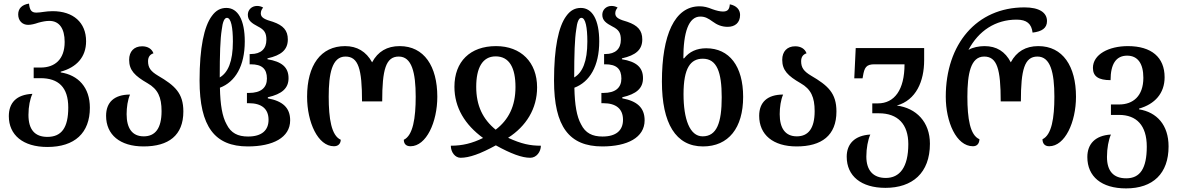

<svg xmlns="http://www.w3.org/2000/svg" viewBox="-20 -803 6552 1066"><path d="M243 13C395 13 479 -65 479 -205C479 -318 414 -386 317 -401V-405C405 -429 458 -486 458 -574C458 -678 387 -741 272 -741C233 -741 208 -733 182 -733C156 -733 145 -745 141 -783C101 -777 81 -755 81 -723C81 -688 104 -665 136 -665C153 -665 173 -670 193 -677C215 -683 235 -687 254 -687C309 -687 339 -645 339 -570C339 -472 283 -428 206 -428H167V-369H205C304 -369 359 -319 359 -206C359 -93 321 -43 243 -43C173 -43 138 -84 138 -165C138 -212 147 -255 160 -282C71 -278 29 -232 29 -158C29 -54 107 13 243 13Z M777 10C916 10 998 -51 998 -184C998 -286 951 -328 857 -383C817 -407 802 -427 802 -463C802 -487 813 -501 832 -507C823 -532 800 -546 769 -546C724 -546 697 -517 697 -471C697 -413 728 -382 799 -341C857 -308 877 -263 877 -186C877 -89 841 -46 778 -46C714 -46 683 -91 683 -169C683 -207 689 -249 702 -278C614 -278 569 -235 569 -160C569 -55 646 10 777 10Z M1356 10C1495 10 1591 -39 1591 -135C1591 -205 1549 -242 1467 -257V-263C1546 -281 1582 -313 1582 -369C1582 -430 1544 -461 1465 -474V-479C1542 -496 1578 -527 1578 -584C1578 -634 1553 -662 1495 -682C1453 -694 1428 -704 1428 -728C1428 -742 1433 -751 1441 -761C1431 -767 1420 -770 1407 -770C1378 -770 1356 -749 1356 -721C1356 -689 1378 -674 1412 -656C1448 -638 1459 -620 1459 -582C1459 -532 1429 -503 1373 -503H1366V-446H1373C1434 -446 1462 -421 1462 -367C1462 -316 1429 -287 1362 -287H1351V-230H1362C1432 -230 1471 -199 1471 -138C1471 -79 1433 -45 1357 -45C1301 -45 1262 -64 1238 -113C1214 -156 1203 -221 1201 -316C1286 -348 1339 -436 1339 -573C1339 -692 1301 -759 1237 -759C1205 -759 1179 -746 1156 -714C1113 -656 1088 -538 1088 -356C1088 -99 1173 10 1356 10ZM1200 -373C1200 -504 1203 -587 1211 -637C1216 -682 1226 -704 1240 -704C1263 -704 1273 -650 1273 -572C1273 -461 1246 -400 1200 -373Z M1834 9C1858 9 1871 -5 1872 -27C1820 -50 1805 -144 1805 -266C1805 -393 1823 -489 1898 -489C1970 -489 1990 -420 1990 -240H2102C2102 -417 2122 -489 2194 -489C2266 -489 2288 -401 2288 -266C2288 -148 2273 -51 2222 -27C2222 -5 2234 9 2259 9C2347 9 2408 -125 2408 -266C2408 -435 2335 -547 2199 -547C2129 -547 2078 -517 2046 -457C2013 -517 1962 -547 1896 -547C1761 -547 1685 -441 1685 -266C1685 -124 1745 9 1834 9Z M2537 73C2586 73 2647 51 2733 4C2818 51 2878 73 2924 73C2959 73 2983 39 2983 6C2923 6 2875 -4 2801 -38C2901 -102 2962 -199 2962 -318C2962 -457 2873 -547 2734 -547C2590 -547 2503 -461 2503 -321C2503 -205 2562 -110 2662 -37C2601 -7 2547 6 2483 6C2483 42 2507 73 2537 73ZM2732 -83C2661 -141 2624 -216 2624 -321C2624 -425 2658 -490 2732 -490C2809 -490 2842 -425 2842 -320C2842 -214 2804 -138 2732 -83Z M3324 10C3463 10 3559 -39 3559 -135C3559 -205 3517 -242 3435 -257V-263C3514 -281 3550 -313 3550 -369C3550 -430 3512 -461 3433 -474V-479C3510 -496 3546 -527 3546 -584C3546 -634 3521 -662 3463 -682C3421 -694 3396 -704 3396 -728C3396 -742 3401 -751 3409 -761C3399 -767 3388 -770 3375 -770C3346 -770 3324 -749 3324 -721C3324 -689 3346 -674 3380 -656C3416 -638 3427 -620 3427 -582C3427 -532 3397 -503 3341 -503H3334V-446H3341C3402 -446 3430 -421 3430 -367C3430 -316 3397 -287 3330 -287H3319V-230H3330C3400 -230 3439 -199 3439 -138C3439 -79 3401 -45 3325 -45C3269 -45 3230 -64 3206 -113C3182 -156 3171 -221 3169 -316C3254 -348 3307 -436 3307 -573C3307 -692 3269 -759 3205 -759C3173 -759 3147 -746 3124 -714C3081 -656 3056 -538 3056 -356C3056 -99 3141 10 3324 10ZM3168 -373C3168 -504 3171 -587 3179 -637C3184 -682 3194 -704 3208 -704C3231 -704 3241 -650 3241 -572C3241 -461 3214 -400 3168 -373Z M3883 10C4025 10 4106 -93 4106 -265C4106 -436 4029 -535 3901 -535C3848 -535 3807 -516 3778 -479H3774C3774 -623 3803 -711 3868 -711C3895 -711 3912 -701 3937 -683C3960 -666 3986 -654 4020 -654C4060 -654 4089 -676 4089 -720C4089 -749 4069 -772 4032 -779C4030 -752 4021 -739 3994 -739C3978 -739 3957 -744 3935 -752C3908 -763 3888 -768 3864 -768C3725 -768 3655 -608 3655 -350C3655 -118 3732 10 3883 10ZM3881 -46C3809 -46 3775 -143 3775 -280C3775 -426 3814 -477 3882 -477C3960 -477 3987 -403 3987 -263C3987 -122 3960 -46 3881 -46Z M4403 10C4542 10 4624 -51 4624 -184C4624 -286 4577 -328 4483 -383C4443 -407 4428 -427 4428 -463C4428 -487 4439 -501 4458 -507C4449 -532 4426 -546 4395 -546C4350 -546 4323 -517 4323 -471C4323 -413 4354 -382 4425 -341C4483 -308 4503 -263 4503 -186C4503 -89 4467 -46 4404 -46C4340 -46 4309 -91 4309 -169C4309 -207 4315 -249 4328 -278C4240 -278 4195 -235 4195 -160C4195 -55 4272 10 4403 10Z M4896 240C5045 240 5143 158 5143 -5C5143 -126 5067 -203 4959 -217C5066 -247 5111 -351 5111 -469V-536H4731L4723 -368H4769L4771 -379C4779 -428 4789 -446 4835 -446H5002C5002 -304 4946 -229 4854 -229H4823V-174H4860C4965 -174 5023 -113 5023 -3C5023 126 4975 185 4898 185C4829 185 4790 144 4790 66C4790 20 4799 -27 4812 -56C4725 -51 4681 -4 4681 67C4681 175 4762 240 4896 240Z M5382 9C5405 9 5417 -6 5418 -30C5366 -52 5351 -144 5351 -266C5351 -393 5369 -489 5444 -489C5516 -489 5536 -420 5536 -240H5648C5648 -416 5668 -489 5740 -489C5812 -489 5834 -401 5834 -266C5834 -148 5819 -54 5768 -30C5768 -7 5780 9 5805 9C5893 9 5954 -125 5954 -266C5954 -435 5881 -547 5745 -547C5675 -547 5624 -517 5592 -457C5561 -517 5513 -547 5446 -547C5416 -547 5380 -540 5357 -526C5413 -632 5507 -694 5624 -694C5681 -694 5707 -671 5713 -622C5765 -628 5793 -647 5793 -686C5793 -734 5749 -762 5668 -762C5402 -762 5231 -558 5231 -266C5231 -127 5289 9 5382 9Z M6232 243C6382 243 6468 160 6468 10C6468 -109 6403 -180 6304 -196V-200C6392 -225 6446 -285 6446 -374C6446 -485 6373 -547 6242 -547C6136 -547 6048 -501 6048 -426C6048 -378 6080 -358 6146 -358C6146 -447 6176 -494 6238 -494C6297 -494 6328 -450 6328 -371C6328 -269 6270 -223 6194 -223H6148V-165H6193C6290 -165 6347 -107 6347 11C6347 132 6310 187 6233 187C6162 187 6126 147 6126 68C6126 20 6135 -27 6148 -56C6061 -51 6017 -4 6017 69C6017 177 6095 243 6232 243Z"/></svg>

Font: Noto Serif Georgian SemiCondensed Semi
Style: Regular
Weight: 600
Width: 4
Designer: Monotype Design Team
Foundry: Monotype Imaging Inc.
Version: Version 1.901